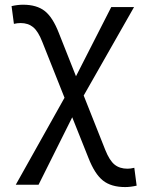

<svg xmlns="http://www.w3.org/2000/svg" viewBox="-20 -547 626 802"><path d="M502.9 234.4Q444.3 234.4 409.9 207Q375.5 179.7 349.1 111.8L281.7 -57.1L141.1 224.6H45.9L249.5 -138.7L156.7 -372.1Q139.6 -416 118.7 -433.3Q97.7 -450.7 66.4 -450.7Q52.2 -450.7 38.1 -447.3L28.3 -521.5Q54.2 -527.3 76.2 -527.3Q133.3 -527.3 166.7 -501.2Q200.2 -475.1 225.6 -409.7L297.4 -228.5L444.8 -517.6H540L329.6 -147.9L419.9 79.6Q437.5 123.5 458.7 140.6Q480 157.7 512.7 157.7Q525.4 157.7 541 153.8L550.8 228.5Q524.9 234.4 502.9 234.4Z"/></svg>

Font: CaskaydiaMono NF SemiLight
Style: Regular
Weight: 350
Designer: Aaron Bell
Foundry: Saja Typeworks
Version: Version 2111.001; ttfautohint (v1.8.4);Nerd Fonts 3.1.1